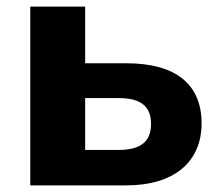

<svg xmlns="http://www.w3.org/2000/svg" viewBox="-20 -559 658 579"><path d="M361.3 0C503.9 0 587.9 -69.8 587.9 -187C587.9 -304.7 510.3 -368.2 361.3 -368.2H236.8V-539.1H71.3V0ZM236.8 -263.2H337.9C404.8 -263.2 435.5 -238.3 435.5 -185.1C435.5 -131.8 403.8 -106.9 337.9 -106.9H236.8Z"/></svg>

Font: Winston ExtraBold
Style: Regular
Weight: 800
Designer: Vernon Adams, Kim Jin-seong, David Berlow, Cristiano Sobral
Foundry: The Winston Project Authors
Version: Version 3.004